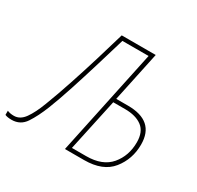

<svg xmlns="http://www.w3.org/2000/svg" viewBox="-195 -894 1111 1081"><g transform="rotate(30 360.5 -353.0)"><path d="M2 8Q59 8 90.5 -39.5Q122 -87 151 -160Q177 -226 207 -318Q237 -410 266.5 -507.5Q296 -605 321 -689H491L345 0H469Q591 0 647.5 -70.5Q704 -141 704 -236Q704 -389 530 -389H454L523 -714H302Q278 -631 248 -532.5Q218 -434 186 -338Q154 -242 125 -167Q99 -98 70.5 -58Q42 -18 2 -18Q-23 -18 -41 -26V1Q-25 8 2 8ZM376 -25 449 -364H526Q596 -364 636.5 -333.5Q677 -303 677 -235Q677 -147 625.5 -86Q574 -25 468 -25Z"/></g></svg>

Font: Noto Sans UI SemiCondensed Thin
Style: Italic
Weight: 250
Width: 4
Italic angle: -12°
Designer: Monotype Design Team
Foundry: Monotype Imaging Inc.
Version: Version 1.901